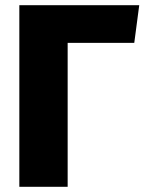

<svg xmlns="http://www.w3.org/2000/svg" viewBox="-20 -715 553 735"><path d="M513 -695 494 -551H239V0H54V-695Z"/></svg>

Font: FiraGO ExtraBold
Style: Regular
Weight: 800
Designer: bBox Type
Foundry: bBox Type GmbH
Version: Version 1.001;PS 001.001;hotconv 1.0.88;makeotf.lib2.5.64775